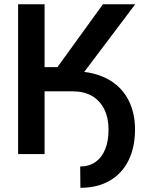

<svg xmlns="http://www.w3.org/2000/svg" viewBox="-20 -727 701 906"><path d="M190.4 0H65.4V-707H190.4V-410.2H251L465.8 -707H618.2L377.4 -387.7Q452.1 -378.4 505.9 -343.5Q559.6 -308.6 588.1 -251Q616.7 -193.4 617.2 -117.2Q617.2 -31.7 586.2 30.5Q555.2 92.8 497.1 126Q439 159.2 359.4 159.2L358.4 58.6Q399.9 58.6 430.2 37.6Q460.4 16.6 476.3 -22.5Q492.2 -61.5 492.2 -115.2Q492.2 -170.9 471.9 -211.7Q451.7 -252.4 414.1 -274.2Q376.5 -295.9 325.2 -295.9H190.4Z"/></svg>

Font: Pretendard SemiBold
Style: Regular
Weight: 600
Designer: Base glyphs from Inter by Rasmus Andersson; Hangeul glyphs from Noto Sans CJK(Source Han Sans) by Jang Soo-young and Kan
Foundry: Kil Hyung-jin
Version: Version 1.309